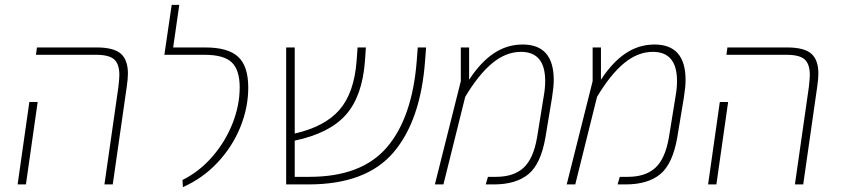

<svg xmlns="http://www.w3.org/2000/svg" viewBox="-20 -754 3439 785"><path d="M464 -398Q468 -434 468 -447Q468 -492 447 -511Q426 -530 372 -530H127L131 -560H375Q445 -560 474 -534.5Q503 -509 503 -453Q503 -431 498 -398L441 0H407ZM100 -337H134L86 0H52Z M726 -18Q796 -53 849 -114.5Q902 -176 931 -250Q960 -324 960 -397Q960 -468 927.5 -499Q895 -530 816 -530H652L682 -734H713L688 -560H819Q913 -560 954 -521.5Q995 -483 995 -396Q995 -314 962.5 -234Q930 -154 869.5 -89.5Q809 -25 728 11Z M1722 -560 1718 -506Q1700 -261 1588.5 -130.5Q1477 0 1241 0H1150V-560H1185V-208Q1308 -236 1368 -305Q1428 -374 1438 -505L1442 -560H1476L1472 -503Q1461 -360 1394 -284.5Q1327 -209 1185 -179V-31H1245Q1459 -31 1562.5 -152.5Q1666 -274 1684 -507L1688 -560Z M2244 -427Q2244 -399 2237 -355L2210 -192Q2191 -83 2140 -41.5Q2089 0 1999 0H1966L1975 -31H2008Q2080 -31 2120.5 -68Q2161 -105 2176 -193L2203 -360Q2209 -393 2209 -423Q2209 -542 2110 -542Q2049 -542 1993 -496Q1937 -450 1882 -358L1793 0H1758L1864 -422V-560H1898V-428Q1945 -500 1999 -536Q2053 -572 2117 -572Q2244 -572 2244 -427Z M2783 -427Q2783 -399 2776 -355L2749 -192Q2730 -83 2679 -41.5Q2628 0 2538 0H2505L2514 -31H2547Q2619 -31 2659.5 -68Q2700 -105 2715 -193L2742 -360Q2748 -393 2748 -423Q2748 -542 2649 -542Q2588 -542 2532 -496Q2476 -450 2421 -358L2332 0H2297L2403 -422V-560H2437V-428Q2484 -500 2538 -536Q2592 -572 2656 -572Q2783 -572 2783 -427Z M3287 -398Q3291 -434 3291 -447Q3291 -492 3270 -511Q3249 -530 3195 -530H2950L2954 -560H3198Q3268 -560 3297 -534.5Q3326 -509 3326 -453Q3326 -431 3321 -398L3264 0H3230ZM2923 -337H2957L2909 0H2875Z"/></svg>

Font: FiraGO UltraLight
Style: Italic
Weight: 200
Italic angle: -8°
Designer: bBox Type GmbH
Foundry: bBox Type GmbH
Version: Version 1.001